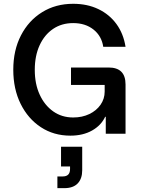

<svg xmlns="http://www.w3.org/2000/svg" viewBox="-20 -705 748 1012"><path d="M350.8 10Q263.3 10 195.4 -34.6Q127.5 -79.2 88.8 -157.5Q50 -235.8 50 -337.5Q50 -440 90.4 -518.3Q130.8 -596.7 202.1 -640.8Q273.3 -685 365.8 -685Q440 -685 498.3 -657.1Q556.7 -629.2 593.8 -578.3Q630.8 -527.5 641.7 -458.3H524.2Q515.8 -515 472.9 -549.2Q430 -583.3 365.8 -583.3Q305 -583.3 259.6 -552.5Q214.2 -521.7 188.8 -466.3Q163.3 -410.8 163.3 -336.7Q163.3 -262.5 189.2 -206.2Q215 -150 260.4 -117.9Q305.8 -85.8 365.8 -85.8Q413.3 -85.8 450.8 -103.8Q488.3 -121.7 510 -152.9Q531.7 -184.2 531.7 -222.5V-257.5H354.2V-349.2H552.5Q641.7 -349.2 641.7 -260V0H537.5V-89.2H534.2Q513.3 -44.2 465.4 -17.1Q417.5 10 350.8 10ZM282.5 286.7V225H310.8Q349.2 225 349.2 185.8V172.5H301.7V68.3H413.3V192.5Q413.3 236.7 389.6 261.7Q365.8 286.7 319.2 286.7Z"/></svg>

Font: Funnel Sans Medium
Style: Regular
Weight: 500
Version: Version 1.000; Beta; Release 5; Build 24; ttfautohint (v1.8.